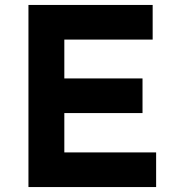

<svg xmlns="http://www.w3.org/2000/svg" viewBox="-20 -756 706 776"><path d="M95 -736H597V-596H240V-439H556V-299H240V-140H611V0H95Z"/></svg>

Font: Josefin Sans Thin
Style: Bold
Weight: 700
Version: Version 2.000